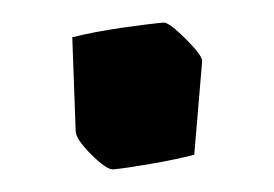

<svg xmlns="http://www.w3.org/2000/svg" viewBox="-20 -139 243 170"><path d="M47 -23 44 -106Q64 -111 88.5 -114.5Q113 -118 125 -119Q130 -119 144.5 -104.5Q159 -90 159 -85L152 -2Q137 2 114 6Q91 10 80 11Q74 11 60.5 -2.5Q47 -16 47 -23Z"/></svg>

Font: Grenze Medium
Style: Regular
Weight: 500
Designer: Renata Polastri
Foundry: Omnibus-Type
Version: Version 1.002; ttfautohint (v1.8)